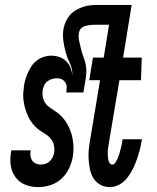

<svg xmlns="http://www.w3.org/2000/svg" viewBox="-20 -755 640 783"><path d="M136 8Q108 8 83.5 -1.5Q59 -11 43.5 -32Q28 -53 24 -79.5Q20 -106 25 -134L26 -142H105V-139Q103 -128 104.5 -118Q106 -108 111.5 -100Q117 -92 126.5 -88Q136 -84 146 -84Q156 -84 165.5 -87Q175 -90 182.5 -97Q190 -104 194.5 -113.5Q199 -123 201 -132Q203 -146 200.5 -160Q198 -174 190.5 -185Q183 -196 172.5 -203.5Q162 -211 151 -217.5Q140 -224 130.5 -232.5Q121 -241 112.5 -251.5Q104 -262 98.5 -273Q93 -284 88 -297Q83 -310 80 -323Q77 -336 75.5 -349.5Q74 -363 75 -377.5Q76 -392 78 -406Q80 -420 84.5 -434Q89 -448 95.5 -462Q102 -476 110.5 -488Q119 -500 132 -509.5Q145 -519 159.5 -523.5Q174 -528 188 -528Q205 -528 220.5 -523Q236 -518 248.5 -506.5Q261 -495 267 -480.5Q273 -466 275 -449Q276 -474 265.5 -495.5Q255 -517 248.5 -540Q242 -563 238.5 -587.5Q235 -612 239 -638Q242 -653 248.5 -667.5Q255 -682 265 -693.5Q275 -705 289.5 -713.5Q304 -722 319 -727Q334 -732 349 -733.5Q364 -735 379 -735H478L465 -654H366Q359 -654 353 -653.5Q347 -653 340 -652Q333 -651 327 -649Q321 -647 315 -643Q309 -639 306 -633Q303 -627 302 -621Q299 -603 303 -587Q307 -571 310.5 -555Q314 -539 320 -524Q326 -509 329.5 -492.5Q333 -476 332 -459Q331 -442 328 -425L320 -378H250Q252 -389 252 -399.5Q252 -410 246.5 -418.5Q241 -427 232 -431.5Q223 -436 212 -436Q203 -436 192.5 -433Q182 -430 173.5 -423.5Q165 -417 160.5 -407.5Q156 -398 154 -388Q152 -374 154.5 -360Q157 -346 164 -335.5Q171 -325 181.5 -317.5Q192 -310 203 -303Q214 -296 223.5 -287.5Q233 -279 241 -269Q249 -259 255 -248Q261 -237 266 -224.5Q271 -212 274 -199Q277 -186 278.5 -172Q280 -158 279.5 -144.5Q279 -131 277 -117Q273 -92 261.5 -68Q250 -44 230.5 -26Q211 -8 185.5 0Q160 8 136 8ZM428 8Q407 8 389.5 -1.5Q372 -11 361.5 -27.5Q351 -44 347 -64Q343 -84 341.5 -104Q340 -124 342 -145Q344 -166 348 -187L388 -428H344L359 -520H403L438 -735H517L482 -520H558L555 -428H467L424 -172Q423 -164 421.5 -156Q420 -148 419.5 -139.5Q419 -131 419.5 -123Q420 -115 421 -107Q422 -99 426 -91.5Q430 -84 438 -84Q445 -84 449.5 -90.5Q454 -97 457 -103Q460 -109 462.5 -115.5Q465 -122 467 -128.5Q469 -135 470.5 -142Q472 -149 474 -155.5Q476 -162 477 -168.5Q478 -175 479 -182L480 -187H559L557 -178Q554 -158 548.5 -138.5Q543 -119 536.5 -100.5Q530 -82 520.5 -63.5Q511 -45 498 -28.5Q485 -12 466 -2Q447 8 428 8Z"/></svg>

Font: Iosevka SmBd Ex Obl
Style: Regular
Weight: 600
Width: 7
Italic angle: -9°
Monospace: yes
Designer: Belleve Invis
Foundry: Belleve Invis
Version: Version 32.5.0; ttfautohint (v1.8.4)